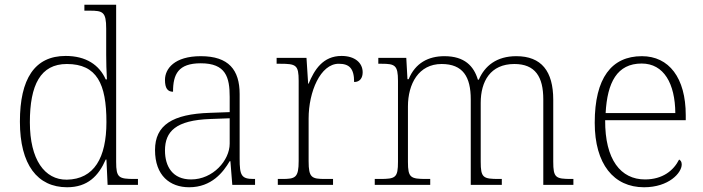

<svg xmlns="http://www.w3.org/2000/svg" viewBox="-20 -780 2966 810"><path d="M263 10C350 10 396 -38 426 -107H429L434 0H562V-25H548C481 -25 470 -30 470 -97V-760H336V-735H358C414 -735 428 -730 428 -659V-548C428 -519 429 -481 431 -445H426C399 -506 343 -544 257 -544C126 -544 64 -447 64 -267C64 -85 138 10 263 10ZM262 -22C168 -21 106 -107 106 -264C106 -422 151 -510 262 -510C389 -510 429 -426 429 -265C429 -114 377 -24 262 -22Z M778 10C873 10 922 -54 949 -100H952L960 0H1056V-25H1050C998 -25 991 -40 991 -111V-383C991 -485 945 -543 827 -543C716 -543 676 -490 676 -443C676 -408 687 -393 710 -393C710 -467 732 -513 827 -513C933 -513 949 -454 949 -371V-307L866 -304C707 -299 634 -252 634 -147C634 -39 697 10 778 10ZM786 -23C708 -23 676 -78 676 -145C676 -225 721 -273 868 -278L949 -281V-174C949 -104 879 -23 786 -23Z M1152 0H1385V-25H1352C1295 -25 1282 -30 1282 -100V-280C1282 -393 1332 -511 1409 -511C1453 -511 1474 -492 1474 -434C1499 -434 1510 -452 1510 -475C1510 -515 1477 -544 1421 -544C1342 -544 1306 -485 1282 -427H1280L1273 -536H1147V-511H1162C1229 -511 1240 -506 1240 -439V-101C1240 -30 1226 -25 1170 -25H1152Z M1561 0H1795V-25H1779C1712 -25 1701 -30 1701 -97V-331C1701 -426 1746 -510 1843 -510C1933 -510 1966 -456 1966 -361V0H2097V-25H2085C2018 -25 2008 -30 2008 -98V-346C2008 -437 2049 -510 2150 -510C2238 -510 2272 -456 2272 -361V0H2399V-25H2391C2324 -25 2314 -30 2314 -98V-359C2314 -480 2264 -543 2158 -543C2075 -543 2025 -502 2000 -444H1996C1979 -501 1940 -543 1855 -543C1787 -543 1732 -514 1704 -446H1699L1694 -536H1576V-511H1590C1646 -511 1659 -505 1659 -439V-98C1659 -30 1649 -25 1582 -25H1561Z M2697 10C2802 10 2856 -51 2856 -86C2856 -97 2852 -103 2845 -107C2822 -61 2776 -23 2701 -23C2599 -23 2532 -106 2533 -273H2873V-294C2873 -452 2802 -543 2688 -543C2560 -543 2489 -451 2489 -262C2489 -88 2569 10 2697 10ZM2829 -303H2535C2542 -432 2583 -512 2687 -512C2781 -512 2828 -427 2829 -303Z"/></svg>

Font: Noto Serif Ethiopic ExtraLight
Style: Regular
Weight: 200
Designer: Monotype Design Team
Foundry: Monotype Imaging Inc.
Version: Version 2.102